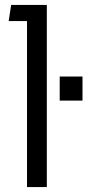

<svg xmlns="http://www.w3.org/2000/svg" viewBox="-20 -755 373 775"><path d="M221 -349V-446H313V-349ZM89 -670H15L25 -735H169V0H89Z"/></svg>

Font: Carrois Gothic
Style: Regular
Weight: 400
Designer: Ralph du Carrois
Foundry: Ralph du Carrois
Version: Version 1.001